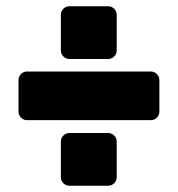

<svg xmlns="http://www.w3.org/2000/svg" viewBox="-20 -606 567 612"><path d="M352 -559V-445Q352 -434 344 -426Q336 -418 325 -418H201Q190 -418 182 -426Q174 -434 174 -445V-559Q174 -570 182 -578Q190 -586 201 -586H325Q336 -586 344 -578Q352 -570 352 -559ZM39 -250V-351Q39 -362 47 -370Q55 -378 66 -378H461Q472 -378 480 -370Q488 -362 488 -351V-250Q488 -239 480 -231Q472 -223 461 -223H66Q55 -223 47 -231Q39 -239 39 -250ZM352 -155V-41Q352 -30 344 -22Q336 -14 325 -14H201Q190 -14 182 -22Q174 -30 174 -41V-155Q174 -166 182 -174Q190 -182 201 -182H325Q336 -182 344 -174Q352 -166 352 -155Z"/></svg>

Font: Hezaedrus
Style: Bold
Weight: 700
Designer: Hubert & Fischer
Foundry: Hubert & Fischer
Version: Version 1.10;September 3, 2019;FontCreator 11.5.0.2425 64-bi